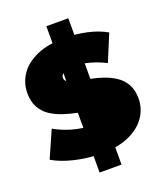

<svg xmlns="http://www.w3.org/2000/svg" viewBox="-167 -930 990 1159"><g transform="rotate(-20 328.5 -350.0)"><path d="M270 120V-820H411V120ZM318 16Q230 16 148 -4Q66 -24 13 -56L89 -228Q139 -199 200.5 -181.5Q262 -164 320 -164Q354 -164 373.5 -168.5Q393 -173 402 -181.5Q411 -190 411 -202Q411 -221 390 -232Q369 -243 334.5 -250.5Q300 -258 259 -266.5Q218 -275 176.5 -289Q135 -303 100.5 -326Q66 -349 45 -386.5Q24 -424 24 -480Q24 -545 60.5 -598.5Q97 -652 169.5 -684Q242 -716 350 -716Q421 -716 490 -701Q559 -686 614 -655L543 -484Q491 -510 442.5 -523Q394 -536 348 -536Q314 -536 294 -530Q274 -524 265.5 -514Q257 -504 257 -492Q257 -474 278 -463.5Q299 -453 333.5 -446Q368 -439 409.5 -431Q451 -423 492 -409Q533 -395 567.5 -372Q602 -349 623 -312Q644 -275 644 -220Q644 -156 607.5 -102.5Q571 -49 499 -16.5Q427 16 318 16Z"/></g></svg>

Font: MOST Montserrat Black
Style: Regular
Weight: 900
Designer: Julieta Ulanovsky
Foundry: Julieta Ulanovsky
Version: Version 8.000;March 11, 2024;FontCreator 15.0.0.2926 64-bit